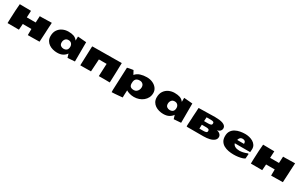

<svg xmlns="http://www.w3.org/2000/svg" viewBox="284 -2320 6682 4284"><g transform="rotate(30 3624.5 -177.5)"><path d="M589.4 5.4V-41L590.8 -153.3H368.2L356.9 0L64 -1Q64 -31.7 65.2 -69.6Q66.4 -107.4 67.9 -143.1Q67.9 -147 68.4 -152.3Q68.8 -157.7 68.8 -161.1L76.7 -334L89.8 -502.9L372.6 -499H380.4L372.1 -326.2H600.6L609.4 -493.7H679.2L916 -499.5Q916 -497.1 914.8 -473.6Q913.6 -450.2 911.6 -416Q909.7 -381.8 907.7 -346.4Q905.8 -311 904.5 -284.2Q903.3 -257.3 903.3 -249.5L889.6 2L710 4.4Q682.6 4.9 648.2 5.1Q613.8 5.4 589.4 5.4Z M1346.7 19Q1292 19 1237.3 4.6Q1182.6 -9.8 1137.5 -40.3Q1092.3 -70.8 1065.2 -118.4Q1038.1 -166 1038.1 -232.4Q1038.1 -325.7 1080.3 -388.9Q1122.6 -452.1 1191.2 -484.4Q1259.8 -516.6 1338.9 -516.6Q1420.4 -516.6 1475.8 -497.3Q1531.2 -478 1574.2 -422.9L1575.2 -526.9L1795.9 -508.3L1794.4 -10.7L1610.8 2.9L1581.1 -93.3Q1552.7 -47.4 1495.1 -14.2Q1437.5 19 1346.7 19ZM1429.7 -128.9Q1540.5 -131.3 1540.5 -244.1Q1540.5 -290.5 1512.2 -322Q1483.9 -353.5 1433.1 -353.5Q1379.9 -353.5 1351.8 -317.4Q1323.7 -281.2 1323.7 -231.9Q1323.7 -177.7 1356 -153.3Q1388.2 -128.9 1429.7 -128.9Z M2701.2 6.3 2547.4 4.4 2418.9 5.4 2433.1 -317.9H2234.4L2214.8 1.5L2008.3 3.4H1939.9L1957.5 -470.7L1959.5 -491.7L1964.8 -496.6L2717.3 -502.4L2710.4 -244.1Z M2845.7 172.4Q2845.2 158.7 2844.7 143.6Q2844.2 128.4 2844.2 113.3L2868.7 -470.7Q2888.7 -476.6 2916.3 -482.2Q2943.8 -487.8 2972.2 -492.2Q3000.5 -496.6 3021.5 -499.5L3074.2 -402.3Q3122.1 -461.9 3199.5 -485.8Q3276.9 -509.8 3363.3 -509.8Q3447.8 -509.8 3515.4 -478.8Q3583 -447.8 3622.3 -394.5Q3661.6 -341.3 3661.6 -273.4Q3661.6 -207.5 3634.5 -154.1Q3607.4 -100.6 3560.5 -62Q3513.7 -23.4 3453.4 -2.7Q3393.1 18.1 3326.7 18.1Q3268.6 18.1 3215.3 3.2Q3162.1 -11.7 3125.5 -35.2V-31.7Q3125.5 -23.9 3123.8 5.1Q3122.1 34.2 3120.4 73.5Q3118.7 112.8 3118.7 151.9Q3067.9 156.7 3013.7 161.6Q2959.5 166.5 2915.5 169.4Q2871.6 172.4 2850.6 172.4ZM3249.5 -113.8Q3287.1 -113.8 3314.9 -134.5Q3342.8 -155.3 3357.9 -187.7Q3373 -220.2 3373 -255.4Q3373 -309.1 3341.1 -337.9Q3309.1 -366.7 3262.7 -366.7Q3215.3 -366.7 3188.7 -351.6Q3162.1 -336.4 3150.4 -313.2Q3138.7 -290 3135.7 -264.9Q3132.8 -239.7 3132.8 -219.7Q3132.8 -177.7 3148.2 -154.5Q3163.6 -131.3 3190.2 -122.6Q3216.8 -113.8 3249.5 -113.8Z M4082.5 19Q4027.8 19 3973.1 4.6Q3918.5 -9.8 3873.3 -40.3Q3828.1 -70.8 3801 -118.4Q3773.9 -166 3773.9 -232.4Q3773.9 -325.7 3816.2 -388.9Q3858.4 -452.1 3927 -484.4Q3995.6 -516.6 4074.7 -516.6Q4156.2 -516.6 4211.7 -497.3Q4267.1 -478 4310.1 -422.9L4311 -526.9L4531.7 -508.3L4530.3 -10.7L4346.7 2.9L4316.9 -93.3Q4288.6 -47.4 4231 -14.2Q4173.3 19 4082.5 19ZM4165.5 -128.9Q4276.4 -131.3 4276.4 -244.1Q4276.4 -290.5 4248 -322Q4219.7 -353.5 4168.9 -353.5Q4115.7 -353.5 4087.6 -317.4Q4059.6 -281.2 4059.6 -231.9Q4059.6 -177.7 4091.8 -153.3Q4124 -128.9 4165.5 -128.9Z M4705.1 2Q4686.5 2 4675.8 -4.9Q4676.3 -16.1 4676.8 -25.9Q4677.2 -35.6 4677.7 -46.4L4677.2 -47.4L4688 -240.2L4687 -240.7L4696.3 -384.3L4698.7 -433.1L4701.2 -472.2H4701.7L4702.6 -492.7L5122.6 -501Q5179.7 -501 5232.4 -494.9Q5285.2 -488.8 5326.4 -473.6Q5367.7 -458.5 5390.1 -430.9Q5412.6 -403.3 5409.2 -360.8Q5406.7 -327.1 5380.1 -301.3Q5353.5 -275.4 5304.7 -265.6Q5355.5 -257.8 5387.9 -227.3Q5420.4 -196.8 5420.4 -155.8Q5420.4 -103 5380.1 -67.9Q5339.8 -32.7 5269.5 -15.4Q5199.2 2 5108.9 2ZM4954.6 -299.3H5056.2Q5097.2 -299.3 5125.7 -308.6Q5154.3 -317.9 5154.3 -354Q5154.3 -382.8 5131.8 -391.8Q5109.4 -400.9 5071.3 -400.9H4960.9ZM4947.8 -102.5H5048.3Q5089.4 -102.5 5117.7 -111.1Q5146 -119.6 5146 -155.8Q5146 -184.6 5123.3 -194.6Q5100.6 -204.6 5062.5 -204.6H4951.7Z M5895 18.6Q5827.1 18.6 5761.5 6.3Q5695.8 -5.9 5642.6 -35.4Q5589.4 -64.9 5557.6 -115.7Q5525.9 -166.5 5525.9 -244.1Q5525.9 -324.2 5559.8 -376.2Q5593.8 -428.2 5648.9 -457.5Q5704.1 -486.8 5769.5 -498.8Q5835 -510.7 5897.5 -510.7Q5947.3 -510.7 6000.5 -498.5Q6053.7 -486.3 6099.1 -459.5Q6144.5 -432.6 6171.9 -389.6Q6199.2 -346.7 6196.8 -285.2Q6196.8 -279.3 6195.8 -273.9L6191.4 -213.9H5795.4Q5807.1 -169.4 5852.1 -145Q5897 -120.6 5964.4 -120.6Q6005.9 -120.6 6054.2 -130.9Q6102.5 -141.1 6155.8 -163.1H6182.1L6172.9 -39.1Q6153.3 -24.4 6111.6 -11.2Q6069.8 2 6013.7 10.3Q5957.5 18.6 5895 18.6ZM5981.4 -304.7Q5981 -352.5 5959.2 -370.6Q5937.5 -388.7 5901.4 -388.7Q5857.9 -388.7 5834.2 -363.3Q5810.5 -337.9 5805.2 -304.7Z M6857.9 5.4V-41L6859.4 -153.3H6636.7L6625.5 0L6332.5 -1Q6332.5 -31.7 6333.7 -69.6Q6335 -107.4 6336.4 -143.1Q6336.4 -147 6336.9 -152.3Q6337.4 -157.7 6337.4 -161.1L6345.2 -334L6358.4 -502.9L6641.1 -499H6648.9L6640.6 -326.2H6869.1L6877.9 -493.7H6947.8L7184.6 -499.5Q7184.6 -497.1 7183.3 -473.6Q7182.1 -450.2 7180.2 -416Q7178.2 -381.8 7176.3 -346.4Q7174.3 -311 7173.1 -284.2Q7171.9 -257.3 7171.9 -249.5L7158.2 2L6978.5 4.4Q6951.2 4.9 6916.7 5.1Q6882.3 5.4 6857.9 5.4Z"/></g></svg>

Font: Seymour One
Style: Regular
Weight: 400
Designer: Vernon Adams
Foundry: Vernon Adams
Version: Version 1.100; ttfautohint (v1.8.4.7-5d5b);gftools[0.9.33]